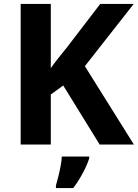

<svg xmlns="http://www.w3.org/2000/svg" viewBox="-20 -734 700 975"><path d="M660 0H486L301 -300L238 -254V0H85V-714H238V-388Q257 -415 279 -442.5Q301 -470 322 -496L489 -714H659L411 -398ZM433 71Q425 95 413 120Q401 145 386 170.5Q371 196 352 221H264V208Q270 188 276.5 161.5Q283 135 288 108Q293 81 294 61H433Z"/></svg>

Font: Noto Sans Lao
Style: Bold
Weight: 700
Designer: Monotype Design Team
Foundry: Monotype Imaging Inc.
Version: Version 2.003